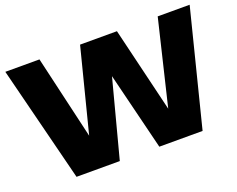

<svg xmlns="http://www.w3.org/2000/svg" viewBox="-116 -948 1426 1155"><g transform="rotate(-20 597.0 -370.0)"><path d="M193.5 0 7 -740H225.5L349.5 -206.5L485.5 -740H721.5L852 -196.5L982.5 -740H1187L1000.5 0H723.5L601 -496L470.5 0Z"/></g></svg>

Font: Encode Sans Black
Style: Regular
Weight: 900
Designer: Multiple Designers
Foundry: Impallari Type
Version: Version 3.002; ttfautohint (v1.8.3) -l 8 -r 50 -G 200 -x 14 